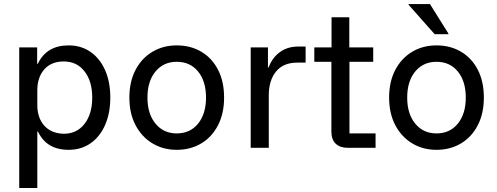

<svg xmlns="http://www.w3.org/2000/svg" viewBox="-20 -736 2477 956"><path d="M75.8 200V-500H165V-418.3H168.3Q211.7 -510 321.7 -510Q384.2 -510 430.8 -477.5Q477.5 -445 503.3 -386.7Q529.2 -328.3 529.2 -250Q529.2 -172.5 503.3 -113.8Q477.5 -55 430.8 -22.5Q384.2 10 321.7 10Q211.7 10 169.2 -80.8H165.8V200ZM297.5 -70Q362.5 -70 400.8 -119.2Q439.2 -168.3 439.2 -250Q439.2 -331.7 400.8 -380.8Q362.5 -430 297.5 -430Q235 -430 200.4 -390.4Q165.8 -350.8 165.8 -286.7V-213.3Q165.8 -149.2 200.4 -110.4Q235 -71.7 297.5 -70Z M860 10Q792.5 10 739.2 -22.1Q685.8 -54.2 655 -112.5Q624.2 -170.8 624.2 -250Q624.2 -330 655 -388.3Q685.8 -446.7 739.2 -478.3Q792.5 -510 860 -510Q929.2 -510 982.5 -478.3Q1035.8 -446.7 1065.8 -388.3Q1095.8 -330 1095.8 -250Q1095.8 -170.8 1065.4 -112.1Q1035 -53.3 981.7 -21.7Q928.3 10 860 10ZM860 -71.7Q926.7 -71.7 966.3 -120.4Q1005.8 -169.2 1005.8 -250Q1005.8 -331.7 966.3 -380Q926.7 -428.3 860 -428.3Q794.2 -428.3 754.2 -380Q714.2 -331.7 714.2 -250Q714.2 -169.2 754.2 -120.4Q794.2 -71.7 860 -71.7Z M1228.3 0V-500H1314.2V-400H1317.5Q1334.2 -446.7 1372.1 -475.4Q1410 -504.2 1465 -504.2H1501.7V-424.2H1460Q1390.8 -424.2 1354.6 -380Q1318.3 -335.8 1318.3 -260.8V0Z M1711.7 0Q1673.3 0 1651.7 -20.4Q1630 -40.8 1630 -81.7V-428.3H1545V-500H1630.8V-650H1719.2V-500H1838.3V-428.3H1720V-71.7H1850V0Z M2153.3 10Q2085.8 10 2032.5 -22.1Q1979.2 -54.2 1948.3 -112.5Q1917.5 -170.8 1917.5 -250Q1917.5 -330 1948.3 -388.3Q1979.2 -446.7 2032.5 -478.3Q2085.8 -510 2153.3 -510Q2222.5 -510 2275.8 -478.3Q2329.2 -446.7 2359.2 -388.3Q2389.2 -330 2389.2 -250Q2389.2 -170.8 2358.8 -112.1Q2328.3 -53.3 2275 -21.7Q2221.7 10 2153.3 10ZM2153.3 -71.7Q2220 -71.7 2259.6 -120.4Q2299.2 -169.2 2299.2 -250Q2299.2 -331.7 2259.6 -380Q2220 -428.3 2153.3 -428.3Q2087.5 -428.3 2047.5 -380Q2007.5 -331.7 2007.5 -250Q2007.5 -169.2 2047.5 -120.4Q2087.5 -71.7 2153.3 -71.7ZM2144.2 -565.8 2014.2 -712.5V-715.8H2120.8L2212.5 -569.2V-565.8Z"/></svg>

Font: Funnel Sans
Style: Regular
Weight: 400
Designer: NORD ID, Kristian Moeller
Foundry: Dicotype
Version: Version 1.000